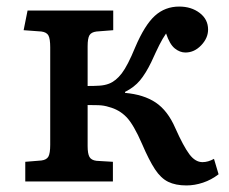

<svg xmlns="http://www.w3.org/2000/svg" viewBox="-20 -553 699 585"><path d="M548 12Q515 12 492.5 1Q470 -10 452 -37.5Q434 -65 413 -114Q387 -174 365 -196.5Q343 -219 312 -227Q297 -232 279.5 -232.5Q262 -233 247 -233V-108Q247 -85 252.5 -75Q258 -65 274 -63L324 -60V0H57V-60L106 -64Q122 -66 127.5 -76Q133 -86 133 -112V-409Q133 -435 127.5 -445Q122 -455 106 -457L52 -461L64 -521H325V-461L274 -457Q258 -455 252.5 -445.5Q247 -436 247 -412V-291Q267 -291 283 -292Q299 -293 312 -298Q333 -306 351 -329.5Q369 -353 392 -409Q421 -477 452 -505Q483 -533 526 -533Q563 -533 588.5 -513.5Q614 -494 614 -463Q614 -437 593 -415Q572 -393 545 -393Q528 -393 512.5 -405.5Q497 -418 486 -451Q475 -435 465.5 -416Q456 -397 441 -364Q424 -329 406.5 -308Q389 -287 361 -273V-270Q418 -265 454.5 -240.5Q491 -216 514 -163Q539 -107 557 -83Q575 -59 597 -59Q614 -59 632 -69L646 -22Q624 -5 598.5 3.5Q573 12 548 12Z"/></svg>

Font: Literata 7pt Medium
Style: Regular
Weight: 500
Designer: Latin by Veronika Burian and Jose Scaglione. Greek by Irene Vlachou. Cyrillic by Vera Evstafieva.
Foundry: TypeTogether
Version: Version 3.002